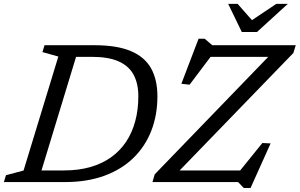

<svg xmlns="http://www.w3.org/2000/svg" viewBox="-38 -916 1508 966"><path d="M284 -58.5Q356.5 -58.5 415.5 -75.2Q474.5 -92 519.8 -124Q565 -156 595.8 -201.8Q626.5 -247.5 642.2 -305.5Q658 -363.5 658 -432.5Q658 -495.5 634.2 -539.8Q610.5 -584 559.2 -607Q508 -630 424.5 -630H290L309.5 -688.5H437.5Q550 -688.5 619.8 -659.2Q689.5 -630 721.8 -572.8Q754 -515.5 754 -431Q754 -337.5 723.5 -258.8Q693 -180 633.8 -122Q574.5 -64 487.8 -32Q401 0 289 0H99L118 -58.5ZM255.5 -631.5 175.5 -654 186 -688.5H362.5L153 0H-18.5L-8 -34.5L80.5 -58ZM1450 -688.5 1438 -649.5 846.5 -38.5 840 -58.5H1170.5L1282 -196.5L1323.5 -194.5L1222.5 30H1188.5L1160 0H729L740.5 -39L1331 -650L1337 -630H1021.5L916 -490L874.5 -494.5L961 -721H992L1030 -688.5ZM1410 -896.5 1255 -755H1178.5L1110 -896.5H1157.5L1236.5 -807H1218.5L1352 -896.5Z"/></svg>

Font: Newsreader 12pt
Style: Italic
Weight: 400
Italic angle: -17°
Version: Version 1.003